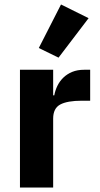

<svg xmlns="http://www.w3.org/2000/svg" viewBox="-20 -836 444 856"><path d="M69 0ZM69 0V-525H217V-411H222Q226 -433 236 -453.5Q246 -474 262.5 -490Q279 -506 302 -515.5Q325 -525 356 -525H382V-387H345Q280 -387 248.5 -370Q217 -353 217 -307V0ZM241 -579 153 -622 252 -816 375 -755Z"/></svg>

Font: Aneliza ExtraBold
Style: Regular
Weight: 800
Designer: Mike Abbink, Paul van der Laan, Pieter van Rosmalen
Foundry: Bold Monday
Version: Version 3.001;September 8, 2019;FontCreator 11.5.0.2425 64-b